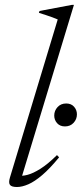

<svg xmlns="http://www.w3.org/2000/svg" viewBox="-20 -740 328 770"><path d="M211.5 -662Q202.5 -666 190.2 -670.5Q178 -675 164.2 -679.5Q150.5 -684 136 -688.5L138.5 -696L268.5 -720.5H276.5L64.5 -21.5L53 -36Q68 -33 90.2 -38.8Q112.5 -44.5 142.2 -63.2Q172 -82 208.5 -118L217 -109Q180 -64 149.5 -38Q119 -12 93.8 -1Q68.5 10 48 10Q26 10 19.8 1.2Q13.5 -7.5 20 -28.5ZM240.5 -233Q220.5 -233 209 -246Q197.5 -259 197.5 -276.5Q197.5 -296 210.8 -310.5Q224 -325 245.5 -325Q265.5 -325 277 -312Q288.5 -299 288.5 -281.5Q288.5 -262 275.2 -247.5Q262 -233 240.5 -233Z"/></svg>

Font: Newsreader 36pt Light
Style: Italic
Weight: 300
Italic angle: -17°
Designer: Hugues Gentile
Foundry: Production Type
Version: Version 1.003